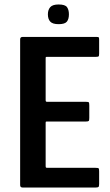

<svg xmlns="http://www.w3.org/2000/svg" viewBox="-20 -838 492 858"><path d="M81 0Q70 0 70 -11V-662Q70 -673 81 -673H409Q419 -673 421 -671.5Q423 -670 423 -660V-599Q423 -588 420.5 -586Q418 -584 409 -584H192Q186 -584 185 -583Q184 -582 184 -577V-391Q184 -386 185.5 -384.5Q187 -383 191 -383H364Q375 -383 377 -380.5Q379 -378 379 -366V-311Q379 -300 376.5 -297.5Q374 -295 364 -295H191Q186 -295 185 -294Q184 -293 184 -288V-97Q184 -92 185 -90Q186 -88 191 -88H407Q419 -88 421 -85.5Q423 -83 423 -72V-16Q423 -5 420 -2.5Q417 0 407 0ZM288 -774Q288 -753 279 -741.5Q270 -730 242 -730Q215 -730 204.5 -741.5Q194 -753 194 -774Q194 -794 204.5 -806Q215 -818 242 -818Q271 -818 279.5 -806Q288 -794 288 -774Z"/></svg>

Font: Glory Thin SemiBold
Style: Regular
Weight: 600
Version: Version 1.011